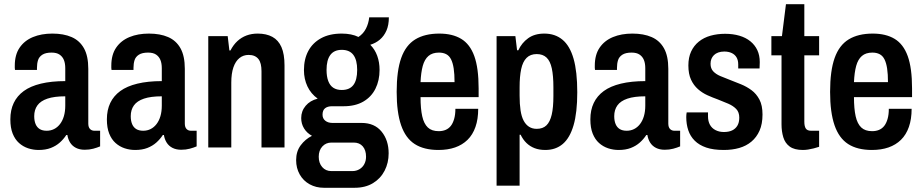

<svg xmlns="http://www.w3.org/2000/svg" viewBox="-20 -698 4371 909"><path d="M163 12Q137 12 113 4Q89 -4 70 -21Q51 -38 40 -65.5Q29 -93 29 -133Q29 -177 45 -210.5Q61 -244 92.5 -267Q124 -290 173.5 -302Q223 -314 289 -314V-375Q289 -398 282.5 -414Q276 -430 262 -439.5Q248 -449 224 -449Q196 -449 180.5 -439Q165 -429 160 -413Q155 -397 155 -377V-367H51Q50 -372 50 -376.5Q50 -381 50 -387Q50 -439 73 -472.5Q96 -506 136 -522.5Q176 -539 228 -539Q281 -539 319 -522.5Q357 -506 377.5 -469.5Q398 -433 398 -372V-113Q398 -96 406 -87.5Q414 -79 427 -79H454V-5Q440 1 421.5 6Q403 11 381 11Q357 11 339.5 2Q322 -7 312 -23Q302 -39 299 -59H294Q281 -39 263 -23Q245 -7 220.5 2.5Q196 12 163 12ZM201 -79Q220 -79 236 -87Q252 -95 264 -110.5Q276 -126 282.5 -148Q289 -170 289 -198V-242Q237 -242 204.5 -231Q172 -220 157 -199Q142 -178 142 -148Q142 -126 148.5 -110.5Q155 -95 168 -87Q181 -79 201 -79Z M620 12Q594 12 570 4Q546 -4 527 -21Q508 -38 497 -65.5Q486 -93 486 -133Q486 -177 502 -210.5Q518 -244 549.5 -267Q581 -290 630.5 -302Q680 -314 746 -314V-375Q746 -398 739.5 -414Q733 -430 719 -439.5Q705 -449 681 -449Q653 -449 637.5 -439Q622 -429 617 -413Q612 -397 612 -377V-367H508Q507 -372 507 -376.5Q507 -381 507 -387Q507 -439 530 -472.5Q553 -506 593 -522.5Q633 -539 685 -539Q738 -539 776 -522.5Q814 -506 834.5 -469.5Q855 -433 855 -372V-113Q855 -96 863 -87.5Q871 -79 884 -79H911V-5Q897 1 878.5 6Q860 11 838 11Q814 11 796.5 2Q779 -7 769 -23Q759 -39 756 -59H751Q738 -39 720 -23Q702 -7 677.5 2.5Q653 12 620 12ZM658 -79Q677 -79 693 -87Q709 -95 721 -110.5Q733 -126 739.5 -148Q746 -170 746 -198V-242Q694 -242 661.5 -231Q629 -220 614 -199Q599 -178 599 -148Q599 -126 605.5 -110.5Q612 -95 625 -87Q638 -79 658 -79Z M966 0V-527H1058L1066 -459H1071Q1085 -486 1104 -503.5Q1123 -521 1147 -530Q1171 -539 1200 -539Q1241 -539 1269.5 -523.5Q1298 -508 1312.5 -475Q1327 -442 1327 -388V0H1218V-361Q1218 -380 1214.5 -394.5Q1211 -409 1203.5 -418.5Q1196 -428 1184.5 -433Q1173 -438 1157 -438Q1132 -438 1113.5 -423Q1095 -408 1085 -379Q1075 -350 1075 -307V0Z M1513 191Q1476 191 1446 174.5Q1416 158 1399 128Q1382 98 1382 60Q1382 19 1403.5 -10Q1425 -39 1457 -55Q1433 -68 1419.5 -90Q1406 -112 1406 -139Q1406 -172 1427 -197Q1448 -222 1484 -231Q1452 -254 1435.5 -289Q1419 -324 1419 -366Q1419 -418 1439.5 -456.5Q1460 -495 1500 -517Q1540 -539 1598 -539Q1621 -539 1641 -535Q1661 -531 1677 -523Q1700 -538 1712.5 -562.5Q1725 -587 1728 -616H1821Q1821 -579 1809.5 -553Q1798 -527 1778.5 -510.5Q1759 -494 1733 -486Q1755 -464 1766 -433.5Q1777 -403 1777 -367Q1777 -317 1757.5 -278Q1738 -239 1700 -217Q1662 -195 1607 -195H1552Q1531 -195 1519 -185.5Q1507 -176 1507 -155Q1507 -137 1520 -126.5Q1533 -116 1554 -116H1692Q1753 -116 1786.5 -75Q1820 -34 1820 28Q1820 73 1801 110Q1782 147 1746 169Q1710 191 1659 191ZM1549 112H1648Q1667 112 1682 103Q1697 94 1705 78.5Q1713 63 1713 44Q1713 13 1697.5 -5Q1682 -23 1655 -23H1549Q1523 -23 1506 -4.5Q1489 14 1489 44Q1489 74 1505.5 93Q1522 112 1549 112ZM1598 -272Q1635 -272 1653 -295.5Q1671 -319 1671 -367Q1671 -414 1653 -438Q1635 -462 1598 -462Q1562 -462 1544 -438Q1526 -414 1526 -367Q1526 -336 1534 -314.5Q1542 -293 1558 -282.5Q1574 -272 1598 -272Z M2056 12Q1987 12 1943.5 -16Q1900 -44 1879 -105Q1858 -166 1858 -263Q1858 -363 1879.5 -423.5Q1901 -484 1946 -511.5Q1991 -539 2060 -539Q2122 -539 2163.5 -514Q2205 -489 2225.5 -432.5Q2246 -376 2246 -279V-238H1971Q1971 -183 1979 -147.5Q1987 -112 2005.5 -94.5Q2024 -77 2057 -77Q2075 -77 2089.5 -83Q2104 -89 2114 -101.5Q2124 -114 2130 -134.5Q2136 -155 2136 -183H2244Q2244 -134 2231 -97Q2218 -60 2193.5 -36Q2169 -12 2134.5 0Q2100 12 2056 12ZM1971 -309H2132Q2132 -347 2128 -373.5Q2124 -400 2115.5 -417Q2107 -434 2092.5 -441.5Q2078 -449 2058 -449Q2027 -449 2008.5 -433Q1990 -417 1981.5 -386Q1973 -355 1971 -309Z M2331 181V-527H2420L2428 -460H2434Q2450 -495 2480.5 -517Q2511 -539 2557 -539Q2608 -539 2643 -510Q2678 -481 2695.5 -420Q2713 -359 2713 -261Q2713 -165 2695.5 -105Q2678 -45 2644.5 -16.5Q2611 12 2562 12Q2533 12 2511 3.5Q2489 -5 2472.5 -21Q2456 -37 2445 -60H2440V181ZM2521 -88Q2550 -88 2567 -104.5Q2584 -121 2592 -155Q2600 -189 2600 -244V-285Q2600 -339 2592.5 -374Q2585 -409 2567.5 -425.5Q2550 -442 2521 -442Q2491 -442 2473 -424Q2455 -406 2447.5 -371Q2440 -336 2440 -285V-245Q2440 -205 2444.5 -175.5Q2449 -146 2459 -127Q2469 -108 2484.5 -98Q2500 -88 2521 -88Z M2909 12Q2883 12 2859 4Q2835 -4 2816 -21Q2797 -38 2786 -65.5Q2775 -93 2775 -133Q2775 -177 2791 -210.5Q2807 -244 2838.5 -267Q2870 -290 2919.5 -302Q2969 -314 3035 -314V-375Q3035 -398 3028.5 -414Q3022 -430 3008 -439.5Q2994 -449 2970 -449Q2942 -449 2926.5 -439Q2911 -429 2906 -413Q2901 -397 2901 -377V-367H2797Q2796 -372 2796 -376.5Q2796 -381 2796 -387Q2796 -439 2819 -472.5Q2842 -506 2882 -522.5Q2922 -539 2974 -539Q3027 -539 3065 -522.5Q3103 -506 3123.5 -469.5Q3144 -433 3144 -372V-113Q3144 -96 3152 -87.5Q3160 -79 3173 -79H3200V-5Q3186 1 3167.5 6Q3149 11 3127 11Q3103 11 3085.5 2Q3068 -7 3058 -23Q3048 -39 3045 -59H3040Q3027 -39 3009 -23Q2991 -7 2966.5 2.5Q2942 12 2909 12ZM2947 -79Q2966 -79 2982 -87Q2998 -95 3010 -110.5Q3022 -126 3028.5 -148Q3035 -170 3035 -198V-242Q2983 -242 2950.5 -231Q2918 -220 2903 -199Q2888 -178 2888 -148Q2888 -126 2894.5 -110.5Q2901 -95 2914 -87Q2927 -79 2947 -79Z M3407 12Q3357 12 3323.5 0.5Q3290 -11 3269 -32Q3248 -53 3238.5 -81.5Q3229 -110 3229 -144Q3229 -149 3229.5 -155Q3230 -161 3231 -166H3332Q3332 -161 3332 -156.5Q3332 -152 3332 -147Q3332 -124 3341 -107.5Q3350 -91 3367.5 -82Q3385 -73 3407 -73Q3430 -73 3446 -80.5Q3462 -88 3471 -103Q3480 -118 3480 -141Q3480 -167 3465.5 -182Q3451 -197 3428 -207Q3405 -217 3379 -227Q3354 -236 3329.5 -247Q3305 -258 3284.5 -276Q3264 -294 3251.5 -321Q3239 -348 3239 -388Q3239 -426 3252 -454Q3265 -482 3288.5 -501Q3312 -520 3344 -529Q3376 -538 3413 -538Q3450 -538 3480.5 -529Q3511 -520 3532.5 -502.5Q3554 -485 3565.5 -460.5Q3577 -436 3577 -404Q3577 -397 3576.5 -388Q3576 -379 3576 -374H3475V-393Q3475 -413 3467 -426.5Q3459 -440 3444 -447Q3429 -454 3409 -454Q3393 -454 3380.5 -449.5Q3368 -445 3360 -437Q3352 -429 3348 -419Q3344 -409 3344 -396Q3344 -374 3356.5 -360.5Q3369 -347 3390 -338Q3411 -329 3435 -320Q3461 -310 3488 -299Q3515 -288 3538 -271Q3561 -254 3575.5 -226.5Q3590 -199 3590 -156Q3590 -111 3576 -79.5Q3562 -48 3537.5 -27.5Q3513 -7 3480 2.5Q3447 12 3407 12Z M3781 12Q3741 12 3719 -4Q3697 -20 3688.5 -48Q3680 -76 3680 -109V-436H3632V-527H3682L3701 -678H3788V-527H3858V-436H3788V-122Q3788 -100 3795 -89.5Q3802 -79 3820 -79H3858V-3Q3846 1 3832.5 4.5Q3819 8 3806 10Q3793 12 3781 12Z M4108 12Q4039 12 3995.5 -16Q3952 -44 3931 -105Q3910 -166 3910 -263Q3910 -363 3931.5 -423.5Q3953 -484 3998 -511.5Q4043 -539 4112 -539Q4174 -539 4215.5 -514Q4257 -489 4277.5 -432.5Q4298 -376 4298 -279V-238H4023Q4023 -183 4031 -147.5Q4039 -112 4057.5 -94.5Q4076 -77 4109 -77Q4127 -77 4141.5 -83Q4156 -89 4166 -101.5Q4176 -114 4182 -134.5Q4188 -155 4188 -183H4296Q4296 -134 4283 -97Q4270 -60 4245.5 -36Q4221 -12 4186.5 0Q4152 12 4108 12ZM4023 -309H4184Q4184 -347 4180 -373.5Q4176 -400 4167.5 -417Q4159 -434 4144.5 -441.5Q4130 -449 4110 -449Q4079 -449 4060.5 -433Q4042 -417 4033.5 -386Q4025 -355 4023 -309Z"/></svg>

Font: Archivo SemiBold Condensed
Style: Regular
Weight: 600
Width: 3
Version: Version 2.001